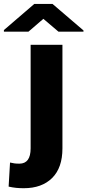

<svg xmlns="http://www.w3.org/2000/svg" viewBox="-90 -760 452 993"><path d="M68.4 7.3C68.4 60.1 48.8 86.4 10.3 86.4C-11.7 86.4 -21 84.5 -38.1 80.6L-45.4 205.1C-17.6 211.4 5.4 213.4 33.2 213.4C95.2 213.4 144 195.8 179.7 160.6C215.3 125 232.9 74.2 232.9 7.3V-528.3H68.4ZM87.4 -739.7 -69.8 -604.5V-596.2H57.1L134.3 -662.6L212.4 -596.2H341.8V-602.5L181.6 -739.7Z"/></svg>

Font: Vazirmatn Black
Style: Regular
Weight: 900
Designer: Saber Rastikerdar
Foundry: Saber Rastikerdar
Version: Version 33.003